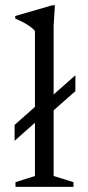

<svg xmlns="http://www.w3.org/2000/svg" viewBox="-20 -730 342 750"><path d="M189.5 -42.5 267 -18.5V0H40.5V-18.5L116.5 -42.5V-250.5L37 -180V-242L116.5 -312.5V-609Q107 -620.5 88 -632.8Q69 -645 39.5 -657.5V-667.5L184.5 -709.5H194.5L189.5 -629.5V-361L274.5 -436V-374L189.5 -299Z"/></svg>

Font: Newsreader Text
Style: Regular
Weight: 400
Designer: Hugues Gentile
Foundry: Production Type
Version: Version 1.002